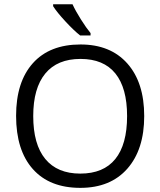

<svg xmlns="http://www.w3.org/2000/svg" viewBox="-20 -885 763 914"><path d="M666.5 -332.5Q666.5 -173.3 586.2 -82Q505.9 9.3 362.3 9.3Q215.8 9.3 136.2 -80.3Q56.6 -169.9 56.6 -333.5Q56.6 -495.1 136.5 -584.2Q216.3 -673.3 363.3 -673.3Q505.9 -673.3 586.2 -582.8Q666.5 -492.2 666.5 -332.5ZM138.2 -332.5Q138.2 -197.8 195.6 -128.2Q252.9 -58.6 362.3 -58.6Q472.7 -58.6 528.8 -127.9Q585 -197.3 585 -332.5Q585 -466.3 529.1 -535.4Q473.1 -604.5 363.3 -604.5Q252.9 -604.5 195.6 -534.9Q138.2 -465.3 138.2 -332.5ZM411.1 -716.3H361.3Q331.5 -739.7 291.3 -783.2Q251 -826.7 232.9 -855.5V-864.7H325.2Q339.4 -833.5 365.2 -792.5Q391.1 -751.5 411.1 -727.5Z"/></svg>

Font: Bpm'online Open Sans
Style: Regular
Weight: 400
Foundry: Ascender Corporation
Version: Version 1.10